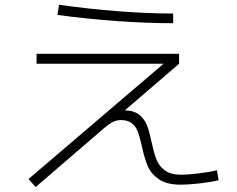

<svg xmlns="http://www.w3.org/2000/svg" viewBox="-20 -755 978 792"><path d="M97.7 -16.6 654.8 -492.2H130.9V-533.2H718.8V-492.2L495.1 -299.8Q534.2 -298.8 555.9 -280.3Q577.6 -261.7 587.2 -236.1Q596.7 -210.4 605.5 -168Q615.2 -123 625.7 -96.4Q636.2 -69.8 660.4 -52Q684.6 -34.2 728.5 -34.2Q754.4 -34.2 801.3 -40Q848.1 -45.9 875 -52.7L881.8 -11.7Q851.6 -3.9 804 1.5Q756.3 6.8 725.6 6.8Q667 6.8 634.8 -15.9Q602.5 -38.6 589.4 -69.8Q576.2 -101.1 565.4 -150.4Q557.1 -188 549.3 -210Q541.5 -231.9 524.7 -245.8Q507.8 -259.8 478.5 -259.8Q460 -259.8 442.6 -250.5Q425.3 -241.2 393.6 -212.9L127 16.6ZM216.8 -693.4 223.6 -735.4Q348.1 -717.8 469 -708.5Q589.8 -699.2 694.3 -699.2V-659.2Q587.4 -659.2 463.6 -668Q339.8 -676.8 216.8 -693.4Z"/></svg>

Font: Pretendard JP ExtraLight
Style: Regular
Weight: 200
Designer: Base glyphs from Inter by Rasmus Andersson; Hangeul glyphs from Noto Sans CJK(Source Han Sans) by Jang Soo-young and Kan
Foundry: Kil Hyung-jin
Version: Version 1.309